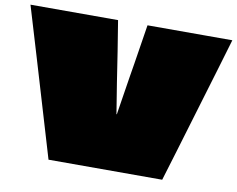

<svg xmlns="http://www.w3.org/2000/svg" viewBox="-80 -857 1189 963"><g transform="rotate(10 514.0 -375.0)"><path d="M1028 -750Q1006 -675 983.5 -600Q961 -525 938.5 -450Q916 -375 893.5 -300Q871 -225 848.5 -150Q826 -75 803 0H224Q187 -125 149.5 -250Q112 -375 75 -500Q38 -625 0 -750H446Q452 -711 458.5 -672.5Q465 -634 471 -595Q477 -556 483 -517Q489 -478 495 -439Q501 -400 507.5 -361.5Q514 -323 520 -284Q521 -284 521 -284Q521 -284 521.5 -284Q522 -284 522 -284Q527 -317 532.5 -350.5Q538 -384 543 -417Q548 -450 553.5 -483.5Q559 -517 564.5 -550.5Q570 -584 575 -617Q580 -650 585.5 -683.5Q591 -717 596 -750Z"/></g></svg>

Font: Climate Crisis
Style: Regular
Weight: 400
Version: Version 1.003